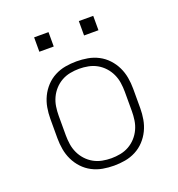

<svg xmlns="http://www.w3.org/2000/svg" viewBox="-130 -814 860 928"><g transform="rotate(-20 300.0 -349.5)"><path d="M300 8Q271 8 242.5 3Q214 -2 188 -15.5Q162 -29 142 -50.5Q122 -72 109.5 -98Q97 -124 92 -152.5Q87 -181 87 -210V-310Q87 -339 92 -367.5Q97 -396 109.5 -422Q122 -448 142 -469.5Q162 -491 188 -504.5Q214 -518 242.5 -523Q271 -528 300 -528Q329 -528 357.5 -523Q386 -518 412 -504.5Q438 -491 458 -469.5Q478 -448 490.5 -422Q503 -396 508 -367.5Q513 -339 513 -310V-210Q513 -181 508 -152.5Q503 -124 490.5 -98Q478 -72 458 -50.5Q438 -29 412 -15.5Q386 -2 357.5 3Q329 8 300 8ZM300 -30Q323 -30 346.5 -34.5Q370 -39 390.5 -50.5Q411 -62 427 -79.5Q443 -97 453 -118.5Q463 -140 466.5 -163.5Q470 -187 470 -210V-310Q470 -333 466.5 -356.5Q463 -380 453 -401.5Q443 -423 427 -440.5Q411 -458 390.5 -469.5Q370 -481 346.5 -485.5Q323 -490 300 -490Q277 -490 253.5 -485.5Q230 -481 209.5 -469.5Q189 -458 173 -440.5Q157 -423 147 -401.5Q137 -380 133.5 -356.5Q130 -333 130 -310V-210Q130 -187 133.5 -163.5Q137 -140 147 -118.5Q157 -97 173 -79.5Q189 -62 209.5 -50.5Q230 -39 253.5 -34.5Q277 -30 300 -30ZM378 -633V-707H452V-633ZM148 -633V-707H222V-633Z"/></g></svg>

Font: Iosevka SS04 XLt Ex
Style: Regular
Weight: 200
Width: 7
Monospace: yes
Designer: Belleve Invis
Foundry: Belleve Invis
Version: Version 19.0.0; ttfautohint (v1.8.4)